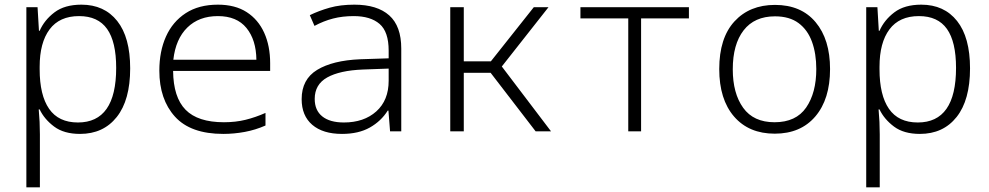

<svg xmlns="http://www.w3.org/2000/svg" viewBox="-20 -563 4240 823"><path d="M93 240V-532H141L147 -431H150Q170 -477 213.5 -510Q257 -543 329 -543Q427 -543 482.5 -473Q538 -403 538 -270Q538 -134 480.5 -61.5Q423 11 323 11Q254 11 212 -20.5Q170 -52 150 -94H146Q151 -41 151 13V240ZM314 -38Q478 -38 478 -272Q478 -384 439 -439Q400 -494 319 -494Q235 -494 192.5 -437Q150 -380 150 -277V-266Q150 -155 190.5 -96.5Q231 -38 314 -38Z M937 11Q797 11 730 -63Q663 -137 663 -260Q663 -343 691.5 -406.5Q720 -470 776 -506.5Q832 -543 914 -543Q988 -543 1037.5 -511Q1087 -479 1112.5 -422.5Q1138 -366 1138 -292V-259H722Q723 -146 775.5 -92.5Q828 -39 940 -39Q990 -39 1032.5 -49.5Q1075 -60 1118 -79V-25Q1075 -6 1029 2.5Q983 11 937 11ZM723 -307H1079Q1078 -392 1036.5 -443Q995 -494 914 -494Q833 -494 783 -445Q733 -396 723 -307Z M1446 11Q1364 11 1318.5 -28Q1273 -67 1273 -138Q1273 -223 1339.5 -263.5Q1406 -304 1524 -309L1646 -313V-346Q1646 -427 1607 -460.5Q1568 -494 1496 -494Q1448 -494 1407.5 -483.5Q1367 -473 1328 -452L1308 -498Q1347 -517 1393 -530Q1439 -543 1499 -543Q1597 -543 1648.5 -497Q1700 -451 1700 -355V0H1652L1645 -89H1642Q1614 -44 1565.5 -16.5Q1517 11 1446 11ZM1454 -38Q1540 -38 1593 -85.5Q1646 -133 1646 -217V-269L1536 -265Q1436 -261 1382.5 -231Q1329 -201 1329 -139Q1329 -90 1361.5 -64Q1394 -38 1454 -38Z M1910 0V-532H1968V-300H2084L2268 -532H2331L2131 -278L2342 0H2276L2083 -251H1968V0Z M2673 0V-484H2468V-532H2933V-484H2728V0Z M3301 10Q3190 10 3126.5 -63.5Q3063 -137 3063 -267Q3063 -400 3128 -471Q3193 -542 3302 -542Q3414 -542 3476 -468Q3538 -394 3538 -267Q3538 -138 3475 -64Q3412 10 3301 10ZM3300 -39Q3392 -39 3435.5 -102Q3479 -165 3479 -267Q3479 -333 3460.5 -384Q3442 -435 3403 -464Q3364 -493 3302 -493Q3214 -493 3167.5 -433Q3121 -373 3121 -266Q3121 -163 3165.5 -101Q3210 -39 3300 -39Z M3693 240V-532H3741L3747 -431H3750Q3770 -477 3813.5 -510Q3857 -543 3929 -543Q4027 -543 4082.5 -473Q4138 -403 4138 -270Q4138 -134 4080.5 -61.5Q4023 11 3923 11Q3854 11 3812 -20.5Q3770 -52 3750 -94H3746Q3751 -41 3751 13V240ZM3914 -38Q4078 -38 4078 -272Q4078 -384 4039 -439Q4000 -494 3919 -494Q3835 -494 3792.5 -437Q3750 -380 3750 -277V-266Q3750 -155 3790.5 -96.5Q3831 -38 3914 -38Z"/></svg>

Font: Noto Sans Mono Light
Style: Regular
Weight: 300
Designer: Monotype Design Team
Foundry: Monotype Imaging Inc.
Version: Version 2.014; ttfautohint (v1.8.4.7-5d5b)